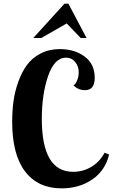

<svg xmlns="http://www.w3.org/2000/svg" viewBox="-20 -1020 620 1056"><path d="M47 -350Q47 -408 54 -461.5Q61 -515 80 -568.5Q99 -622 127.5 -661.5Q156 -701 203 -725.5Q250 -750 309 -750Q390 -750 445.5 -709Q501 -668 501 -592Q501 -524 447 -524Q412 -524 384 -550Q396 -557 404.5 -578.5Q413 -600 413 -622Q413 -655 393.5 -679Q374 -703 343 -703Q280 -703 245 -603Q210 -503 210 -366Q210 -75 382 -75Q438 -75 484 -103.5Q530 -132 555 -180L580 -170Q559 -82 487.5 -33Q416 16 319 16Q189 16 118 -77Q47 -170 47 -350ZM163 -811 335 -1000H356L456 -811H424L347 -891L207 -811Z"/></svg>

Font: Lobster Two
Style: Bold
Weight: 700
Designer: Pablo Impallari
Foundry: Pablo Impallari. www.impallari.com
Version: Version 1.006